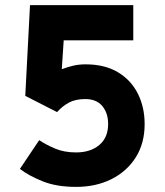

<svg xmlns="http://www.w3.org/2000/svg" viewBox="-20 -720 648 752"><path d="M278 12Q200.5 12 145.5 -10.5Q90.5 -33 58 -58.5L133.5 -171Q160.5 -153 196 -138Q231.5 -123 278 -123Q334 -123 368.8 -152Q403.5 -181 403.5 -234.5Q403.5 -277 380.8 -304.5Q358 -332 314 -332Q275.5 -332 250 -318.2Q224.5 -304.5 203.5 -281L79 -344.5L97.5 -700H502V-562H229.5L222 -449Q244.5 -457.5 267 -462.8Q289.5 -468 315 -468Q390.5 -468 442 -437Q493.5 -406 520 -353Q546.5 -300 546.5 -234Q546.5 -159 511.8 -103.8Q477 -48.5 416.2 -18.2Q355.5 12 278 12Z"/></svg>

Font: Overpass ExtraBold
Style: Regular
Weight: 800
Designer: Delve Withrington, Dave Bailey, Thomas Jockin
Foundry: Delve Fonts LLC
Version: Version 4.000; ttfautohint (v1.8.3)